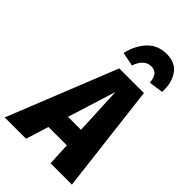

<svg xmlns="http://www.w3.org/2000/svg" viewBox="-334 -1054 1152 1152"><g transform="rotate(45 242.0 -478.5)"><path d="M328 -145H172L127 0H-54L224 -694H433L516 0H335ZM322 -271 308 -578 212 -271ZM177 -778Q195 -857 242.5 -907Q290 -957 364 -957Q439 -957 474.5 -905.5Q510 -854 505 -776L414 -763Q409 -839 352 -839Q293 -839 265 -760Z"/></g></svg>

Font: Fira Sans Condensed ExtraBold
Style: Italic
Weight: 800
Width: 3
Italic angle: -8°
Designer: bBox Type GmbH & Carrois Corporate GbR & Edenspiekermann AG
Foundry: bBox Type GmbH & Carrois Corporate GbR & Edenspiekermann AG
Version: Version 4.301